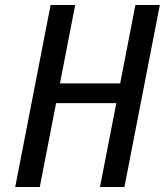

<svg xmlns="http://www.w3.org/2000/svg" viewBox="-20 -750 661 770"><path d="M381 0H479L621 -730H523L462 -415.5H220.5L281.5 -730H183L41 0H139.5L205 -336.5H446.5Z"/></svg>

Font: Monaspace Krypton
Style: Italic
Weight: 400
Italic angle: -11°
Designer: Riley Cran & the Lettermatic Team
Foundry: Lettermatic
Version: Version 1.101 (Monaspace Krypton)